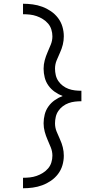

<svg xmlns="http://www.w3.org/2000/svg" viewBox="-20 -853 540 1026"><path d="M103 153V97Q122 97 140 95Q158 93 175.5 87Q193 81 209 71Q225 61 237 47Q249 33 254.5 15Q260 -3 260 -21Q260 -44 251.5 -65Q243 -86 234 -106.5Q225 -127 219 -149Q213 -171 213 -194Q213 -218 219 -241.5Q225 -265 239 -284.5Q253 -304 273 -318Q293 -332 315 -340Q293 -348 273 -362Q253 -376 239 -395.5Q225 -415 219 -438.5Q213 -462 213 -486Q213 -509 219 -531Q225 -553 234 -573.5Q243 -594 251.5 -615Q260 -636 260 -659Q260 -677 254.5 -695Q249 -713 237 -727Q225 -741 209 -751Q193 -761 175.5 -767Q158 -773 140 -775Q122 -777 103 -777V-833Q129 -833 155 -829.5Q181 -826 205.5 -817Q230 -808 252 -793Q274 -778 290 -757Q306 -736 313.5 -710.5Q321 -685 321 -659Q321 -636 315.5 -614Q310 -592 300.5 -571.5Q291 -551 282.5 -530Q274 -509 274 -486Q274 -469 278 -451.5Q282 -434 292 -419.5Q302 -405 316 -394.5Q330 -384 346.5 -378Q363 -372 380.5 -370Q398 -368 415 -368V-312Q398 -312 380.5 -310Q363 -308 346.5 -302Q330 -296 316 -285.5Q302 -275 292 -260.5Q282 -246 278 -228.5Q274 -211 274 -194Q274 -171 282.5 -150Q291 -129 300.5 -108.5Q310 -88 315.5 -66Q321 -44 321 -21Q321 5 313.5 30.5Q306 56 290 77Q274 98 252 113Q230 128 205.5 137Q181 146 155 149.5Q129 153 103 153Z"/></svg>

Font: Iosevka Curly Light
Style: Regular
Weight: 300
Monospace: yes
Designer: Belleve Invis
Foundry: Belleve Invis
Version: Version 22.1.2; ttfautohint (v1.8.4)